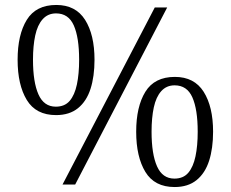

<svg xmlns="http://www.w3.org/2000/svg" viewBox="-20 -744 931 774"><path d="M232 0 604 -714H654L283 0ZM206 -280Q125 -280 88 -341Q51 -402 51 -503Q51 -604 88 -664Q125 -724 207 -724Q285 -724 323 -664Q361 -604 361 -503Q361 -436 345 -386Q329 -336 294.5 -308Q260 -280 206 -280ZM205 -314Q241 -314 261 -337.5Q281 -361 290 -403.5Q299 -446 299 -503Q299 -593 277.5 -641.5Q256 -690 206 -690Q173 -690 152 -666.5Q131 -643 122 -601Q113 -559 113 -503Q113 -413 135 -363.5Q157 -314 205 -314ZM684 10Q603 10 566 -51Q529 -112 529 -213Q529 -314 566 -374Q603 -434 685 -434Q763 -434 801 -374Q839 -314 839 -213Q839 -146 823 -96Q807 -46 772.5 -18Q738 10 684 10ZM683 -24Q719 -24 739 -47.5Q759 -71 768 -113.5Q777 -156 777 -213Q777 -303 755.5 -351.5Q734 -400 684 -400Q651 -400 630 -376.5Q609 -353 600 -311Q591 -269 591 -213Q591 -123 613 -73.5Q635 -24 683 -24Z"/></svg>

Font: Noto Serif Hebrew Light
Style: Regular
Weight: 300
Version: Version 2.003